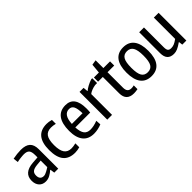

<svg xmlns="http://www.w3.org/2000/svg" viewBox="157 -1661 2642 2642"><g transform="rotate(-45 1477.5 -340.5)"><path d="M159 5Q98 5 62 -34.5Q26 -74 26 -141Q26 -291 215 -305L311 -312V-357Q311 -423 287.5 -449Q264 -475 206 -475Q194 -475 177 -473.5Q160 -472 142 -470Q124 -468 106 -465Q88 -462 74 -458L66 -531Q105 -539 146 -543.5Q187 -548 221 -548Q315 -548 359 -507Q403 -466 403 -379V0H326L317 -65H311Q281 -38 242.5 -16.5Q204 5 159 5ZM192 -68Q207 -68 223 -74Q239 -80 255 -88.5Q271 -97 285.5 -106Q300 -115 311 -122V-250L235 -243Q173 -237 146.5 -215.5Q120 -194 120 -149Q120 -109 138.5 -88.5Q157 -68 192 -68Z M724 10Q609 10 552 -58.5Q495 -127 495 -270Q495 -550 724 -550Q744 -550 766.5 -547Q789 -544 816 -536V-460Q792 -466 771.5 -468.5Q751 -471 731 -471Q658 -471 624.5 -423.5Q591 -376 591 -270Q591 -166 625 -117Q659 -68 731 -68Q765 -68 816 -80V-4Q796 2 771.5 6Q747 10 724 10Z M1093 9Q987 9 931.5 -60.5Q876 -130 876 -261Q876 -403 930 -476Q984 -549 1090 -549Q1264 -549 1264 -311Q1264 -285 1263 -268.5Q1262 -252 1260 -235H970Q975 -146 1005 -106Q1035 -66 1098 -66Q1128 -66 1163 -73Q1198 -80 1239 -96L1244 -22Q1212 -8 1171.5 0.5Q1131 9 1093 9ZM1088 -476Q980 -476 971 -303H1179Q1177 -396 1156 -436Q1135 -476 1088 -476Z M1357 -540H1436L1442 -472H1448Q1456 -480 1471.5 -490.5Q1487 -501 1507 -512Q1527 -523 1549.5 -532.5Q1572 -542 1594 -549H1614V-455H1577Q1538 -449 1504 -435.5Q1470 -422 1450 -405V0H1357Z M1875 5Q1729 5 1729 -141V-459H1637V-540H1734L1747 -679L1821 -691V-540H1951V-459H1821V-160Q1821 -112 1840.5 -90.5Q1860 -69 1897 -69Q1908 -69 1922 -70.5Q1936 -72 1948 -76V-3Q1908 5 1875 5Z M2214 9Q2109 9 2055 -62Q2001 -133 2001 -270Q2001 -408 2055 -479Q2109 -550 2214 -550Q2319 -550 2373 -479Q2427 -408 2427 -270Q2427 -132 2373 -61.5Q2319 9 2214 9ZM2214 -66Q2277 -66 2305 -113Q2333 -160 2333 -270Q2333 -380 2304.5 -427.5Q2276 -475 2214 -475Q2151 -475 2123 -427.5Q2095 -380 2095 -270Q2095 -160 2123 -113Q2151 -66 2214 -66Z M2648 10Q2518 10 2518 -132V-540H2611V-157Q2611 -109 2625.5 -91Q2640 -73 2677 -73Q2707 -73 2735 -84.5Q2763 -96 2803 -125V-540H2896V0H2817L2810 -57H2806Q2753 -20 2718 -5Q2683 10 2648 10Z"/></g></svg>

Font: Encode Sans Compressed
Style: Medium
Weight: 500
Designer: Pablo Impallari, Andres Torresi
Foundry: Pablo Impallari, Andres Torresi
Version: Version 1.000; ttfautohint (v1.00) -l 8 -r 50 -G 200 -x 14 -